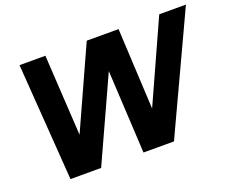

<svg xmlns="http://www.w3.org/2000/svg" viewBox="-114 -903 1329 1095"><g transform="rotate(-20 550.5 -355.0)"><path d="M939 -710H1101L770 0H585L558 -504L328 0H142L91 -710H248L277 -220L499 -710H692L717 -219Z"/></g></svg>

Font: Livvic
Style: Bold Italic
Weight: 700
Italic angle: -10°
Designer: Jacques Le Bailly, Baron von Fonthausen
Version: Version 1.001; ttfautohint (v1.8.2)